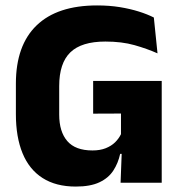

<svg xmlns="http://www.w3.org/2000/svg" viewBox="-20 -673 668 707"><path d="M259 14Q186 14 136.8 -17.5Q87.5 -49 63 -108.8Q38.5 -168.5 38.5 -252.5V-365Q38.5 -506 114.8 -579.5Q191 -653 337.5 -653Q382.5 -653 421 -646.8Q459.5 -640.5 491.2 -630.5Q523 -620.5 546.5 -608.5L560 -476.5Q522 -493.5 475.2 -506.8Q428.5 -520 368 -520Q280 -520 239 -480.2Q198 -440.5 198 -356V-251Q198 -188 227.8 -153.5Q257.5 -119 320.5 -119Q348.5 -119 369.2 -127.2Q390 -135.5 403.8 -149Q417.5 -162.5 425.5 -179V-301L446 -255L323 -254.5V-375H575.5V-106.5H422.5Q415 -72 397.2 -44.8Q379.5 -17.5 346.2 -1.8Q313 14 259 14ZM429 -131.5H575.5V0H424Z"/></svg>

Font: Anek Odia
Style: Bold
Weight: 700
Designer: Yesha Goshar & Mahesh Sahu (Odia), Yesha Goshar (Latin)
Foundry: Ek Type
Version: Version 1.003